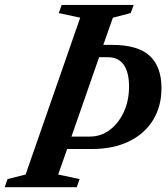

<svg xmlns="http://www.w3.org/2000/svg" viewBox="-54 -782 702 802"><path d="M-34.5 0 -22.5 -34 53 -53 281 -708 191.5 -727.5 203.5 -761.5H504.5L492 -727.5L417.5 -708L377.5 -594.5H413.5Q522 -594.5 571.2 -549Q620.5 -503.5 620.5 -414Q620.5 -338 585.5 -280.8Q550.5 -223.5 485 -191.5Q419.5 -159.5 328.5 -159.5H226.5L189 -53L278.5 -34L266.5 0ZM244.5 -211.5H320.5Q367.5 -211.5 404.5 -239.2Q441.5 -267 463.2 -314.2Q485 -361.5 485 -420.5Q485 -479.5 463 -511.2Q441 -543 396.5 -543H360Z"/></svg>

Font: Libre Caslon Condensed Bold
Style: Italic
Weight: 700
Italic angle: -22.583°
Designer: Pablo Impallari, Rodrigo Fuenzalida, Katja Schimmel, Ertekin Erdin
Foundry: Pablo Impallari, Rodrigo Fuenzalida
Version: Version 2.000; ttfautohint (v1.8.4.7-5d5b);gftools[0.9.33]